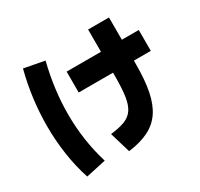

<svg xmlns="http://www.w3.org/2000/svg" viewBox="-175 -1011 1350 1298"><g transform="rotate(-30 500.0 -362.0)"><path d="M485 60 437 -101Q505 -109 548 -125.5Q591 -142 614.5 -176.5Q638 -211 647 -271.5Q656 -332 656 -427V-454H388V-617H656V-791H819V-617H951V-454H819V-427Q819 -303 801.5 -216Q784 -129 745 -72Q706 -15 642 16.5Q578 48 485 60ZM310 33 154 67Q122 -29 105.5 -139Q89 -249 89 -361Q89 -576 143 -783L302 -753Q252 -552 252 -361Q252 -157 310 33Z"/></g></svg>

Font: Murecho ExtraBold
Style: Regular
Weight: 800
Designer: Neil Summerour
Foundry: Positype
Version: Version 1.010; ttfautohint (v1.8.3)